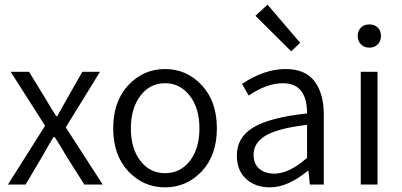

<svg xmlns="http://www.w3.org/2000/svg" viewBox="-20 -794 1729 826"><path d="M14 0 174 -253 26 -485H105L173 -374Q205 -320 222 -294H226Q241 -320 271 -374L334 -485H410L263 -246L422 0H343L268 -118Q238 -170 215 -205H211Q203 -193 194.5 -178.5Q186 -164 176 -146Q166 -128 160 -118L90 0Z M848 -57Q783 12 690 12Q597 12 532 -57Q467 -126 467 -242Q467 -358 532 -427.5Q597 -497 690 -497Q783 -497 848 -427.5Q913 -358 913 -242Q913 -126 848 -57ZM690 -49Q756 -49 797 -102Q838 -155 838 -242Q838 -328 796.5 -382Q755 -436 690 -436Q625 -436 584 -382Q543 -328 543 -242Q543 -155 584 -102Q625 -49 690 -49Z M1233 -573 1079 -726 1131 -774 1271 -610ZM1141 12Q1079 12 1039 -24Q999 -60 999 -125Q999 -204 1071 -246.5Q1143 -289 1301 -306Q1301 -436 1197 -436Q1128 -436 1050 -383L1021 -433Q1117 -497 1209 -497Q1293 -497 1333 -444.5Q1373 -392 1373 -300V0H1313L1307 -59H1304Q1218 12 1141 12ZM1160 -47Q1224 -47 1301 -115V-257Q1176 -242 1123.5 -211Q1071 -180 1071 -129Q1071 -88 1096 -67.5Q1121 -47 1160 -47Z M1519 -640Q1519 -662 1533 -675.5Q1547 -689 1569 -689Q1591 -689 1605 -675.5Q1619 -662 1619 -640Q1619 -617 1605 -603Q1591 -589 1569 -589Q1547 -589 1533 -603Q1519 -617 1519 -640ZM1532 0V-485H1604V0Z"/></svg>

Font: Assistant
Style: Regular
Weight: 400
Designer: Hebrew By Ben Nathan, Latin by Paul Hunt
Version: Version 2.001;PS 002.001;hotconv 1.0.88;makeotf.lib2.5.64775